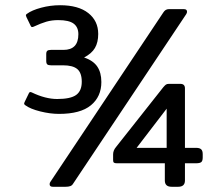

<svg xmlns="http://www.w3.org/2000/svg" viewBox="-20 -715 838 735"><path d="M77 -312Q73 -315 72.5 -317Q72 -319 74 -324L91 -359Q94 -365 102 -361Q154 -336 199 -336Q250 -336 271.5 -351.5Q293 -367 293 -402Q293 -436 276 -450.5Q259 -465 221 -465H175Q165 -465 161 -468.5Q157 -472 157 -482V-508Q157 -517 161 -520.5Q165 -524 175 -524H223Q280 -524 280 -584Q280 -611 262 -624.5Q244 -638 203 -638Q178 -638 157.5 -632Q137 -626 109 -613Q101 -609 98 -615L81 -650Q79 -655 79 -657Q79 -659 83 -662Q102 -676 137.5 -685.5Q173 -695 210 -695Q280 -695 318 -665Q356 -635 356 -585Q356 -553 343.5 -531.5Q331 -510 302 -495Q337 -483 352.5 -460Q368 -437 368 -401Q368 -345 328 -312Q288 -279 206 -279Q172 -279 134 -288.5Q96 -298 77 -312ZM170 -10Q170 -15 173 -19L605 -667Q613 -680 626 -680H684Q696 -680 696 -670Q696 -666 693 -661L260 -12Q256 -5 249 -2.5Q242 0 231 0H182Q170 0 170 -10ZM611 -24V-90H427Q419 -90 416 -92.5Q413 -95 413 -102V-124Q413 -139 424 -152L605 -381Q611 -388 615 -391Q619 -394 627 -394H670Q688 -394 688 -377V-149H731Q744 -149 750 -143.5Q756 -138 756 -125V-112Q756 -99 750.5 -94.5Q745 -90 731 -90H688V-24Q688 0 662 0H637Q611 0 611 -24ZM618 -149V-299L503 -149Z"/></svg>

Font: Mitr Light
Style: Regular
Weight: 300
Designer: Thanarat Vachiruckul
Foundry: Cadson Demak
Version: Version 1.003